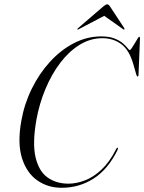

<svg xmlns="http://www.w3.org/2000/svg" viewBox="-20 -882 684 910"><path d="M538 -181.5Q540.5 -179 537.5 -172Q493 -80.5 424.5 -36.2Q356 8 272 8Q207 8 156.8 -27Q106.5 -62 84.2 -132.5Q62 -203 81 -309Q95 -389 130.5 -461.2Q166 -533.5 217.2 -589.5Q268.5 -645.5 330.5 -677.5Q392.5 -709.5 459.5 -709.5Q497 -709.5 522 -699.8Q547 -690 562 -677Q577 -664 584.5 -654.2Q592 -644.5 594.5 -644.5Q598 -644.5 604.5 -654Q611 -663.5 618.5 -676.2Q626 -689 631.8 -698.5Q637.5 -708 639.5 -708Q643.5 -708 643.5 -700.5L636.5 -527Q636.5 -520.5 633 -519.5Q629 -519 626.5 -527L611.5 -579Q592 -646 554 -673.5Q516 -701 465.5 -701Q408.5 -701 358 -670Q307.5 -639 266.2 -585Q225 -531 195.8 -461.2Q166.5 -391.5 152.5 -314Q133 -203 148.5 -136.8Q164 -70.5 205.2 -41Q246.5 -11.5 304.5 -11.5Q342 -11.5 382.5 -27Q423 -42.5 461.2 -78.2Q499.5 -114 530.5 -175.5Q535 -184 538 -181.5ZM569 -742Q566.5 -740.5 563 -744L474 -807L354 -744Q348.5 -740.5 347 -742Q345.5 -744 350 -748.5L468.5 -850.5Q481 -861.5 488 -861.5Q495 -861.5 502 -850.5L569 -748.5Q571.5 -744 569 -742Z"/></svg>

Font: Fraunces 144pt S000 Light
Style: Italic
Weight: 300
Italic angle: -16°
Version: Version 1.000; ttfautohint (v1.8.3)